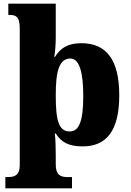

<svg xmlns="http://www.w3.org/2000/svg" viewBox="-20 -780 708 1040"><path d="M9 240H370V179H344C307 179 282 167 282 111V66C282 24 281 -23 277 -57H282C311 -10 352 13 428 13C556 13 626 -71 626 -264C626 -459 554 -546 421 -546C344 -546 306 -517 278 -472H274C279 -500 282 -544 282 -576V-760H25V-699H33C66 -699 87 -690 87 -627V115C87 168 61 179 24 179H9ZM358 -68C298 -68 282 -127 282 -264C282 -387 298 -463 361 -463C410 -463 431 -388 431 -261C431 -128 410 -68 358 -68Z"/></svg>

Font: Noto Serif Georgian Black
Style: Regular
Weight: 900
Designer: Monotype Design Team, Akaki Razmadze
Foundry: Google LLC
Version: Version 2.003